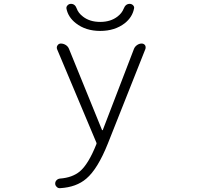

<svg xmlns="http://www.w3.org/2000/svg" viewBox="-20 -771 1040 997"><path d="M622.1 -725.6Q631.8 -751 653.3 -751Q664.1 -751 671.4 -743.2Q678.7 -735.4 675.8 -725.6Q667 -681.6 627.9 -650.4Q576.2 -610.4 500.5 -610.4Q424.8 -610.4 374 -650.4Q334 -681.6 325.2 -725.6Q323.2 -735.4 330.6 -743.2Q337.9 -751 348.6 -751Q370.1 -751 378.9 -725.6Q386.7 -703.1 411.1 -684.6Q446.3 -657.2 500.5 -657.2Q554.7 -657.2 590.8 -685.5Q613.3 -703.1 622.1 -725.6ZM276.4 -515.6Q272.5 -526.4 278.8 -535.6Q285.2 -544.9 295.9 -544.9Q309.6 -544.9 321.8 -537.1Q334 -529.3 338.9 -515.6L509.8 -95.7Q510.7 -94.7 511.7 -94.7Q512.7 -94.7 513.7 -95.7L675.8 -517.6Q680.7 -529.3 691.9 -537.1Q703.1 -544.9 715.8 -544.9Q726.6 -544.9 733.4 -536.1Q736.3 -530.3 736.3 -525.4Q736.3 -521.5 735.4 -517.6L540 -25.4Q487.3 106.4 428.7 156.2Q377 201.2 292 206.1Q291 206.1 290 206.1Q280.3 206.1 274.4 199.2Q266.6 192.4 266.6 182.1Q266.6 171.9 273.9 164.6Q281.2 157.2 292 156.2Q355.5 151.4 394.5 119.1Q439.5 81.1 480.5 -22.5Q482.4 -26.4 480.5 -30.3Z"/></svg>

Font: Gen Jyuu Gothic L Monospace Light
Style: Regular
Weight: 300
Designer: [Source Han Sans]
Ryoko NISHIZUKA  (kana & ideographs); Paul D. Hunt (Latin, Greek & Cyrillic); Wenlong ZHANG  (bopomofo
Version: Version 1.002.20150607